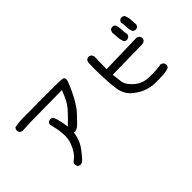

<svg xmlns="http://www.w3.org/2000/svg" viewBox="-17 -1344 2034 2034"><g transform="rotate(-45 1000.0 -326.5)"><path d="M361.8 71.8 342.3 62 340.8 61 339.8 60.1Q327.1 43 329.1 19V18.1L329.6 17.1L339.4 -2.4L340.3 -3.9L341.3 -4.9Q379.9 -29.8 406.2 -66.9Q433.1 -104.5 454.1 -159.7Q474.6 -214.8 471.2 -278.8Q469.7 -311.5 466.3 -337.2Q462.9 -362.8 458 -381.3Q448.2 -419.4 440.4 -459L439.9 -460.9L440.9 -462.4L450.7 -481.9L451.7 -483.4L452.6 -484.4Q469.7 -497.1 493.7 -495.1H494.6L495.6 -494.6L515.1 -484.9L517.1 -483.9L518.1 -481.9Q538.1 -438.5 546.9 -390.6Q550.8 -370.1 554 -349.1Q557.1 -328.1 560.1 -308.1Q595.7 -342.8 622.6 -369.9Q649.4 -397 668 -417Q686.5 -437 696.8 -449.7Q728.5 -490.2 745.1 -523.9Q753.4 -540 764.6 -565.9Q775.9 -591.8 790 -627Q361.8 -623 305.2 -621.1Q248.5 -619.1 191.9 -615.2H191.4H190.9Q173.3 -617.7 160.2 -628.4L159.7 -628.9L159.2 -629.4Q146.5 -646.5 148.4 -670.4V-671.4L148.9 -672.4L158.7 -691.9L160.2 -694.3L162.6 -695.3Q224.1 -709 289.6 -709Q354.5 -709 606 -710.9Q858.4 -712.9 883.3 -704.6Q912.6 -695.3 900.4 -650.9L899.9 -650.4Q891.1 -627 881.6 -604.2Q872.1 -581.5 861.8 -559.1Q851.6 -536.6 840.6 -514.9Q829.6 -493.2 817.9 -471.7Q770.5 -386.2 728 -340.3Q686 -294.9 647 -256.3Q606.9 -215.8 571.3 -215.8H570.3L569.3 -216.3L560.5 -219.2Q557.1 -188.5 549.3 -159.4Q541.5 -130.4 528.8 -102.5Q502 -43.5 411.6 54.7Q392.1 74.2 363.8 72.3H362.8Z M1522 19.5Q1456.5 13.7 1398.9 -10.3Q1341.8 -34.2 1283.7 -85.9Q1225.1 -138.7 1210.9 -227.5Q1197.3 -314.9 1193.4 -434.6Q1189.5 -553.7 1193.4 -633.3Q1195.8 -650.9 1206.5 -664.1L1207 -664.6Q1214.8 -671.4 1224.9 -674.1Q1234.9 -676.8 1246.6 -675.8H1247.6L1248.5 -675.3L1269 -665.5L1271 -664.6L1272 -662.6L1283.7 -637.2L1284.2 -636.2V-634.8L1280.3 -448.2L1739.3 -460H1740.7L1741.7 -459.5L1766.1 -447.8L1767.1 -447.3L1768.1 -446.3Q1775.9 -437.5 1779.1 -427Q1782.2 -416.5 1781.2 -404.8V-403.8L1780.8 -402.8L1771 -383.3L1770 -381.8L1769 -380.9Q1753.9 -370.1 1735.8 -368.2H1735.4L1284.7 -360.4Q1292.5 -285.2 1298.8 -244.1Q1305.2 -202.6 1348.1 -156.7Q1391.1 -110.4 1435.1 -91.3Q1457 -81.5 1481.7 -76.2Q1506.3 -70.8 1534.2 -69.8Q1589.8 -67.4 1639.6 -70.8Q1664.6 -72.3 1685.3 -74.7Q1706.1 -77.1 1722.7 -80.1L1724.6 -80.6L1726.6 -79.6L1748 -67.9L1749 -66.9L1749.5 -66.4Q1763.7 -48.8 1761.7 -24.9V-23.4L1761.2 -22.5L1750.5 -2.9L1749 -1L1747.1 -0.5Q1727.1 7.8 1705.3 12.2Q1683.6 16.6 1659.7 18.1Q1612.3 20.5 1522.5 19.5ZM1650.9 -514.6Q1633.3 -517.1 1620.1 -527.8L1619.1 -528.8L1618.7 -529.8Q1611.8 -546.9 1607.7 -565.4Q1603.5 -584 1602.5 -603.5Q1600.6 -642.1 1596.7 -679.2V-679.7V-680.2Q1599.1 -697.8 1609.9 -710.9L1610.4 -711.4Q1618.2 -718.3 1628.2 -720.9Q1638.2 -723.6 1649.9 -722.7H1650.9L1651.9 -722.2L1671.4 -712.4L1673.8 -711.4L1674.3 -709Q1681.6 -690.9 1685.3 -671.6Q1689 -652.3 1689.5 -631.3Q1690.4 -591.3 1698.2 -554.7L1698.7 -552.7L1697.8 -550.8L1686 -529.3L1685.1 -528.3L1684.1 -527.3Q1676.8 -522 1668.7 -518.8Q1660.6 -515.6 1651.9 -514.6H1651.4ZM1784.7 -526.9 1765.1 -536.6 1763.2 -537.6 1762.2 -539.6Q1754.4 -556.6 1750.2 -575.4Q1746.1 -594.2 1746.1 -614.7Q1746.1 -624.5 1745.6 -634Q1745.1 -643.6 1743.9 -652.6Q1742.7 -661.6 1741.2 -670.4Q1739.7 -679.2 1737.3 -688L1736.8 -690.4L1737.8 -692.4L1748.5 -711.9L1749.5 -712.9L1750 -713.4Q1757.8 -720.2 1767.8 -722.9Q1777.8 -725.6 1789.6 -724.6H1790.5L1791.5 -724.1L1811 -714.4L1813 -713.4L1814 -711.4Q1821.8 -694.3 1826.7 -675.8Q1831.5 -657.2 1833 -637.7Q1835.9 -599.1 1837.9 -562V-560.1L1837.4 -559.1L1827.6 -539.6L1827.1 -538.1L1826.2 -537.6Q1818.4 -530.8 1808.3 -528.1Q1798.3 -525.4 1786.6 -526.4H1785.6Z"/></g></svg>

Font: NaikaiFont
Style: SemiBold
Weight: 600
Version: Version 1.89